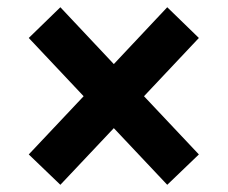

<svg xmlns="http://www.w3.org/2000/svg" viewBox="-20 -600 626 528"><path d="M146 -91.8 293 -247.6 439.9 -91.8 526.9 -175.3 376 -335.4 526.9 -495.6 439.9 -580.1 293 -423.8 146 -580.1 59.1 -495.6 210 -335.4 59.1 -175.3Z"/></svg>

Font: Cascadia Code
Style: Bold
Weight: 700
Monospace: yes
Designer: Aaron Bell
Foundry: Saja Typeworks
Version: Version 2404.023